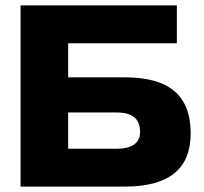

<svg xmlns="http://www.w3.org/2000/svg" viewBox="-20 -690 755 710"><path d="M56 0H441C605 0 685 -65 685 -197C685 -338 605 -404 441 -404H232V-530H634V-670H56ZM232 -140V-274H412C468 -274 498 -252 498 -202C498 -161 468 -140 412 -140Z"/></svg>

Font: LT Wave Black
Style: Regular
Weight: 900
Designer: Daniel Lyons
Version: Version 2.5 (Glyphs App)